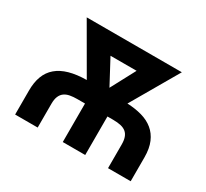

<svg xmlns="http://www.w3.org/2000/svg" viewBox="-143 -925 1220 1139"><g transform="rotate(30 467.5 -356.0)"><path d="M337.4 -389.9 151.3 -711.6H802.9L616.1 -389.6Q670.8 -387.4 716.3 -374.6Q761.7 -361.9 794.4 -335.2Q827.1 -308.6 845.2 -266.3Q863.3 -224.1 863.3 -162.6V0H708.1V-162.6Q708.1 -190.7 701.3 -210Q694.6 -229.4 680.6 -241.3Q666.5 -253.2 644.2 -258.5Q621.8 -263.8 590.2 -263.8H551.8V0H398.1V-263.8H345.9Q318.5 -263.8 296.3 -259.8Q274.1 -255.7 258.5 -244.5Q242.9 -233.3 234.6 -213.6Q226.2 -193.9 226.2 -162.6V0H71.7V-162.6Q71.4 -220.2 87.4 -262.4Q103.3 -304.7 136.4 -332.7Q169.4 -360.8 219.5 -375Q269.5 -389.2 337.4 -389.9ZM476.9 -417.3 566.1 -584.9H387.4Z"/></g></svg>

Font: Cannonade
Style: Bold
Weight: 700
Designer: Rasmus Andersson
Foundry: rsms
Version: Version 3.012;git-f93a4a705